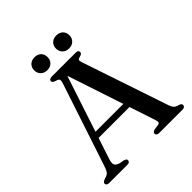

<svg xmlns="http://www.w3.org/2000/svg" viewBox="-228 -1008 1160 1160"><g transform="rotate(-45 352.0 -428.0)"><path d="M170 -277.5H465L468 -238H165ZM214.5 -17Q214.5 -9.5 209 -4.8Q203.5 0 191.5 0H37.5Q25.5 0 19.8 -4.5Q14 -9 14 -16.5Q14 -22.5 17.8 -26.2Q21.5 -30 31 -34.5L50.5 -41Q65 -46.5 72.8 -57.5Q80.5 -68.5 89.5 -96.5L265 -626Q270.5 -643.5 267 -651.5Q263.5 -659.5 246 -664Q233 -668 227.8 -672.5Q222.5 -677 222.5 -683.5Q222.5 -691.5 228.5 -695.8Q234.5 -700 246.5 -700H449Q461.5 -700 467 -695.8Q472.5 -691.5 472.5 -684Q472.5 -677 467.5 -672.2Q462.5 -667.5 450 -664.5Q436 -661.5 433.2 -655.5Q430.5 -649.5 435 -635.5L622 -80Q628.5 -60 637.8 -50.2Q647 -40.5 664.5 -36.5Q677.5 -32.5 681.8 -28.2Q686 -24 686 -17Q686 -9.5 680 -4.8Q674 0 662 0H464.5Q452.5 0 446.8 -4.8Q441 -9.5 441 -17Q441 -23.5 445.5 -27.8Q450 -32 459.5 -34.5L493.5 -39.5Q506.5 -42.5 507 -50.5Q507.5 -58.5 501.5 -76.5L310 -654.5L324 -662L139 -101.5Q133 -83 133.5 -71.2Q134 -59.5 141.5 -52.2Q149 -45 164.5 -40L196.5 -34Q206 -31 210.2 -27.2Q214.5 -23.5 214.5 -17ZM255 -746Q229 -746 213.2 -761.5Q197.5 -777 197.5 -801.5Q197.5 -826 213.2 -841.2Q229 -856.5 255 -856.5Q281 -856.5 296.2 -841.2Q311.5 -826 311.5 -801Q311.5 -777.5 296.2 -761.8Q281 -746 255 -746ZM440.5 -746Q415 -746 399.2 -761.5Q383.5 -777 383.5 -801.5Q383.5 -826 399.2 -841.2Q415 -856.5 440.5 -856.5Q467 -856.5 482.5 -841.2Q498 -826 498 -801Q498 -777.5 482.5 -761.8Q467 -746 440.5 -746Z"/></g></svg>

Font: Fraunces 28pt
Style: Regular
Weight: 400
Version: Version 1.000;[b76b70a41]